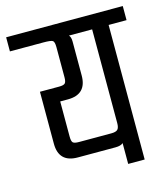

<svg xmlns="http://www.w3.org/2000/svg" viewBox="-137 -699 681 776"><g transform="rotate(-15 204.0 -311.0)"><path d="M448 -622V-563H373V0H304V-87Q294 -78 272 -78H114Q35 -78 35 -157V-374H115Q134 -374 140 -380Q146 -386 146 -405V-531Q146 -553 139 -558Q132 -563 100 -563H-40V-622ZM304 -171V-563H207Q215 -555 215 -536V-394Q215 -315 136 -315H104V-168Q104 -148 110 -142.5Q116 -137 135 -137H270Q290 -137 297 -144.5Q304 -152 304 -171Z"/></g></svg>

Font: Teko Light
Style: Regular
Weight: 300
Designer: Manushi Parikh, Jonny Pinhorn
Foundry: Indian Type Foundry
Version: Version 1.105;PS 1.0;hotconv 1.0.78;makeotf.lib2.5.61930; tt